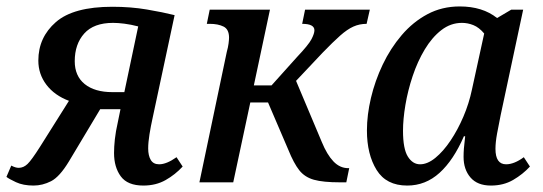

<svg xmlns="http://www.w3.org/2000/svg" viewBox="-39 -566 1685 596"><path d="M65 10Q33 10 10.5 -0.5Q-12 -11 -19 -17L-4 -52Q9 -45 19 -45Q34 -45 46.5 -57Q59 -69 85 -110L175 -253Q130 -270 105 -303Q80 -336 80 -378Q80 -450 134.5 -497.5Q189 -545 310 -545Q367 -545 417 -536.5Q467 -528 503 -519L435 -201Q429 -174 425 -149Q421 -124 421 -105Q421 -83 429 -69.5Q437 -56 455 -56Q478 -56 509 -78L528 -49Q505 -24 475 -7Q445 10 406 10Q357 10 336 -18.5Q315 -47 315 -91Q315 -110 317.5 -133.5Q320 -157 327 -188L335 -227H272L175 -65Q146 -17 119.5 -3.5Q93 10 65 10ZM310 -280H347L390 -484Q367 -490 347 -492.5Q327 -495 312 -495Q252 -495 222.5 -462Q193 -429 193 -376Q193 -330 224 -305Q255 -280 310 -280Z M580 0 665 -405Q669 -419 670.5 -431Q672 -443 672 -449Q672 -475 655 -483.5Q638 -492 612 -492H603L612 -536H799L749 -301H804L883 -389Q919 -427 928 -444.5Q937 -462 937 -472Q937 -492 899 -492L908 -536H1109L1099 -492Q1077 -492 1058 -483.5Q1039 -475 1017 -455.5Q995 -436 963 -403L880 -315L960 -125Q976 -86 996 -65Q1016 -44 1042 -44H1045L1036 0H1017Q964 0 935.5 -8Q907 -16 890 -37.5Q873 -59 856 -101L793 -248H738L685 0Z M1225 10Q1160 10 1130 -38.5Q1100 -87 1100 -161Q1100 -209 1112.5 -262Q1125 -315 1149 -365.5Q1173 -416 1208 -457Q1243 -498 1288 -522Q1333 -546 1388 -546Q1459 -546 1504 -510L1548 -536H1585L1515 -208Q1509 -179 1504 -151.5Q1499 -124 1499 -104Q1499 -56 1532 -56Q1557 -56 1587 -78L1606 -49Q1584 -25 1554 -7.5Q1524 10 1485 10Q1443 10 1421.5 -15Q1400 -40 1400 -79Q1400 -92 1401 -105Q1402 -118 1405 -143H1401Q1369 -69 1325.5 -29.5Q1282 10 1225 10ZM1265 -56Q1288 -56 1312.5 -76Q1337 -96 1359.5 -129.5Q1382 -163 1399.5 -204Q1417 -245 1426 -288L1464 -462Q1448 -481 1430.5 -488Q1413 -495 1395 -495Q1360 -495 1331 -472.5Q1302 -450 1279.5 -412.5Q1257 -375 1242 -330Q1227 -285 1219.5 -240.5Q1212 -196 1212 -160Q1212 -104 1227 -80Q1242 -56 1265 -56Z"/></svg>

Font: Noto Serif SemiCondensed Medium
Style: Italic
Weight: 500
Width: 4
Italic angle: -12°
Designer: Monotype Design Team
Foundry: Monotype Imaging Inc.
Version: Version 2.013